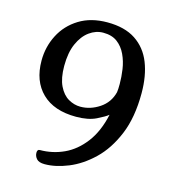

<svg xmlns="http://www.w3.org/2000/svg" viewBox="-101 -736 748 833"><g transform="rotate(15 273.0 -319.5)"><path d="M175 13Q149 13 138.5 1Q128 -11 128 -26Q128 -41 139 -41Q196 -41 247 -64.5Q298 -88 336.5 -138.5Q375 -189 392 -267Q379 -256 343.5 -238.5Q308 -221 253 -221Q154 -221 100 -273.5Q46 -326 46 -418Q46 -480 73.5 -533.5Q101 -587 153.5 -619.5Q206 -652 280 -652Q358 -652 407 -619.5Q456 -587 479 -529Q502 -471 502 -393Q502 -284 470 -207Q438 -130 387.5 -81.5Q337 -33 280.5 -10Q224 13 175 13ZM260 -268Q305 -268 345.5 -295Q386 -322 398 -370Q399 -374 399.5 -386Q400 -398 400 -407Q400 -439 395 -473Q390 -507 376 -537Q362 -567 337.5 -585.5Q313 -604 274 -604Q241 -604 212 -583Q183 -562 165 -521.5Q147 -481 147 -421Q147 -366 163.5 -332Q180 -298 206 -283Q232 -268 260 -268Z"/></g></svg>

Font: BriemHand
Style: Regular
Weight: 400
Designer: Gunnlaugur SE Briem, Eben Sorkin
Foundry: Sorkin Type
Version: Version 1.001; ttfautohint (v1.8.4.7-5d5b)